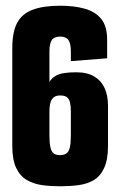

<svg xmlns="http://www.w3.org/2000/svg" viewBox="-20 -646 417 672"><path d="M191 6Q158 6 128 2Q98 -2 74 -16Q50 -30 36.5 -58.5Q23 -87 23 -136V-477Q23 -534 40 -566Q57 -598 94.5 -612Q132 -626 191 -626Q240 -626 277 -615.5Q314 -605 334.5 -579.5Q355 -554 355 -507V-442L228 -432V-465Q228 -494 219.5 -506Q211 -518 191 -518Q170 -518 161.5 -506Q153 -494 153 -465V-358Q158 -371 177.5 -382Q197 -393 247 -393Q285 -393 309.5 -378.5Q334 -364 346 -338Q358 -312 358 -276V-136Q358 -87 344.5 -58Q331 -29 308 -15.5Q285 -2 254.5 2Q224 6 191 6ZM190 -103Q204 -103 212.5 -109Q221 -115 224.5 -130.5Q228 -146 228 -172V-256Q228 -275 225 -287.5Q222 -300 214 -306Q206 -312 190 -312Q171 -312 162 -299Q153 -286 153 -256V-172Q153 -146 156.5 -130.5Q160 -115 168 -109Q176 -103 190 -103Z"/></svg>

Font: Smooch Sans ExtraBold
Style: Regular
Weight: 800
Designer: Robert E. Leuschke
Foundry: Robert E. Leuschke
Version: Version 1.010